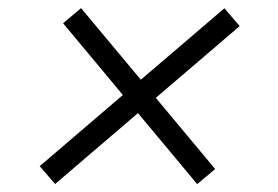

<svg xmlns="http://www.w3.org/2000/svg" viewBox="-20 -522 692 478"><path d="M470.9 -63.6 323.5 -240.4 117.2 -63.9 78.8 -108.3 285.9 -285.5 137.1 -464.1 181.8 -501.8 330.6 -323.5 538.7 -501.4 576.7 -457 367.9 -278.4 515.6 -101.2Z"/></svg>

Font: Inter P Light
Style: Italic
Weight: 300
Italic angle: 9.39999°
Designer: Rasmus Andersson
Foundry: rsms
Version: Version 3.018;git-588b23468